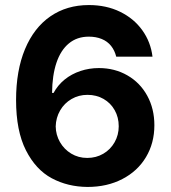

<svg xmlns="http://www.w3.org/2000/svg" viewBox="-20 -737 683 767"><path d="M44.2 -337.2Q44.2 -455.2 79.9 -540.8Q115.7 -626.5 181.3 -671.7Q246.9 -716.8 334.9 -716.8Q404.7 -716.8 459.6 -690Q514.6 -663.3 548.3 -616.4Q582.1 -569.5 589.2 -510.5H444.3Q438.2 -535.5 423.6 -553.8Q408.9 -572.1 386.2 -581.3Q363.5 -590.6 334.9 -590.6Q287.7 -590.6 255.1 -563.5Q222.4 -536.5 205.5 -486.2Q188.6 -435.9 188 -365.8H194Q210.7 -396.8 238.2 -419.2Q265.8 -441.5 301.1 -453.3Q336.3 -465.1 375.1 -465.1Q438.2 -465.1 488.9 -435.9Q539.6 -406.8 568.2 -354.6Q596.7 -302.5 596.7 -236.8Q596.7 -165.4 563.2 -109.4Q529.7 -53.3 468.8 -21.8Q408 9.8 329.6 9.8Q250.8 9.3 186.8 -24.9Q122.8 -59.2 83.5 -136.7Q44.2 -214.2 44.2 -337.2ZM454.3 -232.5Q454.3 -268.2 438.2 -296.8Q422.1 -325.5 393.7 -341.8Q365.3 -358.1 329.4 -358.1Q294.4 -358.1 265.7 -341.4Q236.9 -324.7 220.2 -295.8Q203.5 -266.9 202.5 -232.1Q203 -198.3 219.5 -169.4Q236.1 -140.5 264.6 -123.3Q293.1 -106.1 328.5 -106.1Q364.1 -106.1 392.7 -122.9Q421.3 -139.6 437.8 -168.7Q454.3 -197.8 454.3 -232.5Z"/></svg>

Font: Pretendard JP Variable
Style: Regular
Weight: 400
Designer: Base glyphs from Inter by Rasmus Andersson; Hangul glyphs from Noto Sans CJK(Source Han Sans) by Jang Soo-young and Kang
Foundry: Kil Hyung-jin
Version: Version 1.307;Glyphs 3.2 (3192)